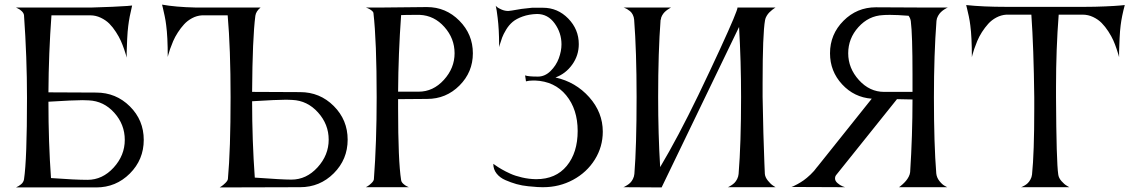

<svg xmlns="http://www.w3.org/2000/svg" viewBox="-20 -820 4981 840"><path d="M368.2 -380.9Q364.7 -380.9 355.5 -381.3Q346.2 -381.8 340.8 -381.8Q301.3 -381.8 191.9 -375Q191.9 -196.8 203.1 -41Q309.6 -33.2 362.8 -33.2Q428.2 -33.2 477.1 -86.7Q525.9 -140.1 525.9 -208Q525.9 -275.4 480 -326.7Q434.1 -377.9 368.2 -380.9ZM85 -753.9Q83.5 -763.2 74.7 -771.5Q65.9 -779.8 57.6 -783.2L49.8 -787.1H381.8Q428.2 -788.1 472.2 -790.3Q516.1 -792.5 537.1 -793.9L558.1 -795.9Q545.9 -746.1 541 -706.1Q538.1 -684.1 536.4 -649.4Q534.7 -614.7 534.2 -591.3V-567.9Q533.2 -571.8 531.5 -578.4Q529.8 -585 523.2 -604.2Q516.6 -623.5 508.8 -641.1Q501 -658.7 487.3 -679.9Q473.6 -701.2 458.3 -716.6Q442.9 -731.9 420.9 -742.4Q398.9 -752.9 375 -752.9H205.1Q192.9 -587.4 191.9 -416L400.9 -415Q487.3 -415 548.1 -354.7Q608.9 -294.4 608.9 -208Q608.9 -121.6 548.1 -60.8Q487.3 0 400.9 0H49.8L53.7 -2Q57.1 -3.4 61.8 -6.3Q66.4 -9.3 71.5 -13.2Q76.7 -17.1 80.3 -22.9Q84 -28.8 85 -35.2Q98.1 -121.6 98.1 -392.1Q98.1 -567.9 85 -753.9Z M1258.8 -382.8Q1255.4 -382.8 1246.1 -383.3Q1236.8 -383.8 1231.9 -383.8Q1192.4 -383.8 1083 -377Q1083 -205.6 1094.7 -43Q1214.4 -34.2 1254.9 -34.2Q1320.3 -34.2 1369.1 -87.6Q1418 -141.1 1418 -209Q1418 -276.4 1371.3 -328.1Q1324.7 -379.9 1258.8 -382.8ZM1293 -1 940.9 0Q944.8 -2.4 950.4 -6.1Q956.1 -9.8 966.1 -19.5Q976.1 -29.3 977.1 -37.1Q988.8 -165 988.8 -394Q988.8 -606.9 976.1 -752.9H863.8Q840.8 -751.5 820.3 -740.5Q799.8 -729.5 785.2 -713.4Q770.5 -697.3 758.1 -678Q745.6 -658.7 737.5 -639.9Q729.5 -621.1 724.1 -605.5Q718.8 -589.8 716.3 -580.1L713.9 -570.8Q713.9 -660.2 707 -710Q705.1 -727.5 700.4 -750Q695.8 -772.5 692.4 -786.1L689 -799.8Q748 -789.1 835 -787.1H1120.1Q1100.1 -771 1097.2 -751Q1084.5 -652.8 1083 -418L1293 -417Q1379.4 -417 1440.2 -356.2Q1501 -295.4 1501 -209Q1501 -122.6 1440.2 -61.8Q1379.4 -1 1293 -1Z M1848.6 -387.2 1721.7 -386.2V-346.2Q1721.7 -115.2 1734.9 -32.2Q1735.8 -23.9 1744.1 -16.1Q1752.4 -8.3 1760.3 -4.9L1768.6 -1H1580.6Q1584 -2.9 1589.6 -6.1Q1595.2 -9.3 1604.7 -18.3Q1614.3 -27.3 1615.7 -35.2Q1627.9 -196.8 1627.9 -394Q1627.9 -640.6 1613.8 -763.2Q1612.8 -769 1604.5 -775.1Q1596.2 -781.2 1588.4 -784.2L1580.6 -787.1H1653.8L1847.7 -789.1Q1930.7 -789.1 1989.7 -729.5Q2048.8 -669.9 2048.8 -586.9Q2048.8 -504.4 1990.2 -445.8Q1931.6 -387.2 1848.6 -387.2ZM1816.9 -754.9H1793.9Q1753.9 -754.9 1734.9 -753.9Q1722.7 -585 1721.7 -418.9H1811.5Q1875 -418.9 1921.9 -470.5Q1968.8 -522 1968.8 -586.9Q1968.8 -651.9 1924.3 -701.9Q1879.9 -752 1816.9 -754.9Z M2410.2 -481Q2498.5 -461.4 2557.9 -394.8Q2617.2 -328.1 2617.2 -244.1Q2617.2 -177.7 2582.3 -121.8Q2547.4 -65.9 2487.3 -33.4Q2427.2 -1 2356.4 -1H2352.5Q2343.8 -1 2331.3 -1.7Q2318.8 -2.4 2291.3 -5.1Q2263.7 -7.8 2239.5 -14.6Q2215.3 -21.5 2191.2 -32Q2167 -42.5 2152.6 -60.8Q2138.2 -79.1 2138.2 -103H2138.7Q2139.2 -103 2148.4 -96.2Q2157.7 -89.4 2174.6 -79.6Q2191.4 -69.8 2212.9 -60.1Q2234.4 -50.3 2264.2 -43.5Q2293.9 -36.6 2324.2 -36.1H2326.2Q2411.6 -36.1 2459.5 -94.2Q2507.3 -152.3 2507.3 -247.1Q2507.3 -341.8 2457 -403.1Q2406.7 -464.4 2320.3 -467.8H2313.5Q2303.2 -467.8 2295.2 -466.8Q2287.1 -465.8 2284.2 -464.8L2281.2 -463.9Q2277.3 -488.3 2277.3 -490.2Q2290.5 -484.9 2333.5 -484.9Q2363.8 -484.9 2388.4 -509Q2413.1 -533.2 2424.8 -564.9Q2436.5 -596.7 2436.5 -626Q2436.5 -676.3 2406.7 -717.5Q2377 -758.8 2329.6 -758.8Q2294.4 -757.8 2266.6 -747.8Q2238.8 -737.8 2222.7 -724.1Q2206.5 -710.4 2194.3 -690.2Q2182.1 -669.9 2176.8 -655.5Q2171.4 -641.1 2166 -622.6Q2164.6 -616.7 2163.6 -613.8V-624Q2163.6 -691.4 2157.2 -742.2Q2155.3 -759.8 2153.1 -772.9Q2150.9 -786.1 2149.9 -790.5L2148.4 -794.9Q2150.9 -792.5 2155.3 -788.6Q2159.7 -784.7 2174.1 -778.3Q2188.5 -772 2203.6 -772Q2207.5 -772 2219.2 -773.9Q2261.2 -782.2 2307.6 -786.1H2308.6H2320.3H2325.2H2326.2H2355.5Q2419.9 -786.1 2466.1 -738.8Q2512.2 -691.4 2512.2 -627Q2512.2 -577.6 2483.6 -537.6Q2455.1 -497.6 2410.2 -481Z M2755.4 -59.1Q2765.1 -179.2 2765.1 -396Q2765.1 -595.2 2754.4 -733.9Q2753.4 -745.6 2748.5 -755.4Q2743.7 -765.1 2736.8 -770.8Q2730 -776.4 2723.4 -780.3Q2716.8 -784.2 2712.4 -785.6L2708 -787.1H2916Q2914.1 -786.1 2911.4 -784.7Q2908.7 -783.2 2901.1 -778.1Q2893.6 -772.9 2887.7 -767.1Q2881.8 -761.2 2876.7 -752.2Q2871.6 -743.2 2871.1 -733.9H2870.1Q2859.4 -593.3 2859.4 -396Q2859.4 -232.9 2868.2 -88.9Q2945.8 -219.2 3035.2 -403.8Q3089.4 -516.6 3129.9 -604.7Q3170.4 -692.9 3188.5 -736.3Q3206.5 -779.8 3206.5 -786.1L3206.1 -787.1H3373Q3371.6 -786.1 3368.7 -784.4Q3365.7 -782.7 3358.6 -777.1Q3351.6 -771.5 3345.7 -765.6Q3339.8 -759.8 3334.2 -750.5Q3328.6 -741.2 3327.1 -731.9Q3316.4 -672.9 3316.4 -457V-396Q3317.4 -322.3 3319.8 -238Q3322.3 -153.8 3324.2 -106.4L3326.2 -59.1Q3327.6 -44.4 3339.4 -29.8Q3351.1 -15.1 3362.3 -7.8L3373 -1H3164.1Q3166 -1.5 3168.9 -2.9Q3171.9 -4.4 3179.7 -9.3Q3187.5 -14.2 3193.6 -20.3Q3199.7 -26.4 3205.1 -36.9Q3210.4 -47.4 3211.4 -59.1Q3222.2 -191.4 3222.2 -396Q3222.2 -549.3 3213.4 -702.1L2875 -1V0L2707 -1Q2709 -1.5 2711.9 -2.9Q2714.8 -4.4 2722.9 -9.3Q2731 -14.2 2737.3 -20.3Q2743.7 -26.4 2749 -36.9Q2754.4 -47.4 2755.4 -59.1Z M3690.9 -586.9Q3690.9 -521.5 3737.8 -469.7Q3784.7 -418 3848.1 -418H3972.2V-493.2Q3972.2 -669.9 3964.8 -727.1Q3963.4 -739.3 3955.1 -751Q3905.3 -754.9 3874 -754.9Q3853 -754.9 3843.3 -753.9Q3780.3 -751 3735.6 -701.4Q3690.9 -651.9 3690.9 -586.9ZM4076.2 -61Q4078.1 -43 4090.1 -27.8Q4102.1 -12.7 4113.3 -6.8L4124 -1H3913.1Q3915 -2.4 3918.2 -4.6Q3921.4 -6.8 3929.4 -14.2Q3937.5 -21.5 3943.8 -29.1Q3950.2 -36.6 3955.6 -46.9Q3960.9 -57.1 3961.9 -66.9Q3972.2 -227.1 3972.2 -384.8L3904.3 -386.2L3638.2 -54.2Q3633.3 -48.3 3633.3 -39.1Q3633.3 -28.3 3644.3 -18.8Q3655.3 -9.3 3666 -4.9L3677.2 -1L3442.9 -2Q3445.8 -2.9 3450.4 -4.9Q3455.1 -6.8 3469 -14.4Q3482.9 -22 3496.1 -31.2Q3509.3 -40.5 3525.9 -56.2Q3542.5 -71.8 3555.2 -89.8L3557.1 -91.8L3793.9 -388.2Q3716.8 -394 3664.1 -451.2Q3611.3 -508.3 3611.3 -586.9Q3611.3 -669.9 3670.2 -729Q3729 -788.1 3812 -788.1L4008.3 -787.1H4127Q4125 -786.1 4121.8 -784.9Q4118.7 -783.7 4110.6 -778.3Q4102.5 -772.9 4096.2 -766.8Q4089.8 -760.7 4084 -750.5Q4078.1 -740.2 4077.1 -729Q4065.9 -582 4065.9 -394Q4065.9 -189.5 4076.2 -61Z M4724.1 -790Q4770.5 -790 4814.7 -792Q4858.9 -793.9 4879.9 -795.9L4900.9 -797.9Q4887.7 -749 4882.8 -709Q4879.9 -687 4878.2 -652.1Q4876.5 -617.2 4876 -593.8V-569.8Q4875 -573.7 4873.3 -580.3Q4871.6 -586.9 4865 -606.4Q4858.4 -626 4850.6 -643.6Q4842.8 -661.1 4829.1 -682.4Q4815.4 -703.6 4800 -719.2Q4784.7 -734.9 4762.7 -745.4Q4740.7 -755.9 4716.8 -755.9H4611.8Q4600.1 -606.4 4600.1 -439.9V-394Q4601.6 -110.8 4609.9 -56.2Q4611.8 -41.5 4624 -27.6Q4636.2 -13.7 4647.5 -7.3L4658.2 -1H4446.8Q4448.7 -1.5 4451.7 -2.7Q4454.6 -3.9 4462.4 -8.3Q4470.2 -12.7 4476.3 -18.6Q4482.4 -24.4 4488 -34.4Q4493.7 -44.4 4495.1 -56.2Q4504.9 -149.9 4504.9 -345.2V-394Q4502.4 -609.9 4492.2 -755.9H4382.8Q4359.9 -754.4 4339.1 -743.4Q4318.4 -732.4 4303.5 -715.8Q4288.6 -699.2 4276.1 -679.7Q4263.7 -660.2 4255.6 -640.9Q4247.6 -621.6 4242.2 -605.7Q4236.8 -589.8 4234.4 -580.1L4231.9 -569.8Q4231.9 -659.2 4225.1 -709Q4223.1 -726.6 4218.5 -748.8Q4213.9 -771 4210.4 -784.2L4207 -797.9Q4279.8 -790 4383.8 -790Z"/></svg>

Font: Anticva
Style: Regular
Weight: 400
Version: Version 1.000